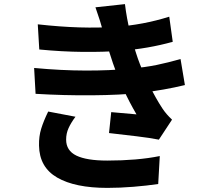

<svg xmlns="http://www.w3.org/2000/svg" viewBox="-20 -840 1040 925"><path d="M536.4 -710.8Q668.8 -719.8 795.4 -759.6L812.2 -638.6Q694.2 -605.6 563.8 -595.4Q479.8 -589 378.9 -590Q278 -591 169.2 -601.6L162 -722.8Q270 -710.8 362.3 -708Q454.6 -705.2 536.4 -710.8ZM607.4 -509.4Q680.8 -515.8 735.5 -527.2Q790.2 -538.6 849.8 -555.6L870.8 -430.2Q772.4 -406.2 656 -392.4Q560.2 -382 423.7 -380.9Q287.2 -379.8 151.4 -388L144.4 -512.6Q274 -500.4 392.5 -500.1Q511 -499.8 607.4 -509.4ZM439.8 -804.8 582 -820.2Q590.4 -751.2 606.2 -687Q622 -622.8 644 -558.4Q662.4 -505.8 695.9 -436.6Q729.4 -367.4 762.8 -317Q781.2 -289.2 808.8 -263.6L745.4 -167.2Q707.6 -174.8 638.8 -183.4Q570 -192 505.2 -199L515.8 -299.8L637.6 -289Q569.6 -404.8 524 -535.8Q494.6 -622.2 476.8 -688.4Q462.6 -740.4 439.8 -804.8ZM298.6 -167.4Q298.6 -114.2 348.1 -90.3Q397.6 -66.4 496.8 -66.4Q567.6 -66.4 631.7 -71.8Q695.8 -77.2 749.8 -88.2L742.2 46.4Q688.4 54.6 622.8 59.9Q557.2 65.2 497.2 65.2Q341.4 65.2 255.5 15.5Q169.6 -34.2 168 -138.8Q167 -182.8 178.5 -220Q190 -257.2 212.2 -302.6L343.6 -277.6Q322 -248.6 310.3 -222.8Q298.6 -197 298.6 -167.4Z"/></svg>

Font: 寒蝉端黑体 Light
Style: Regular
Weight: 300
Designer: ChillDuanSans {Warren2060}; 
Source Han Sans {Ryoko NISHIZUKA 西塚涼子 (kana, bopomofo & ideographs); Paul D. Hunt (Latin, G
Foundry: ChillType&Adobe
Version: Version 1.300;Glyphs 3.3 (3306)